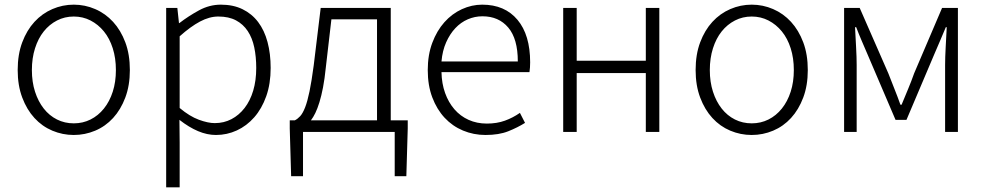

<svg xmlns="http://www.w3.org/2000/svg" viewBox="-20 -567 4235 825"><path d="M297 13Q249 13 205 -5.5Q161 -24 128 -60Q95 -96 75.5 -148Q56 -200 56 -266Q56 -333 75.5 -385Q95 -437 128 -473Q161 -509 205 -528Q249 -547 297 -547Q345 -547 389 -528Q433 -509 466 -473Q499 -437 518.5 -385Q538 -333 538 -266Q538 -200 518.5 -148Q499 -96 466 -60Q433 -24 389 -5.5Q345 13 297 13ZM297 -37Q336 -37 369 -53.5Q402 -70 426.5 -100.5Q451 -131 464.5 -173Q478 -215 478 -266Q478 -317 464.5 -359.5Q451 -402 426.5 -432Q402 -462 369 -479Q336 -496 297 -496Q258 -496 225 -479Q192 -462 168 -432Q144 -402 130.5 -359.5Q117 -317 117 -266Q117 -215 130.5 -173Q144 -131 168 -100.5Q192 -70 225 -53.5Q258 -37 297 -37Z M694 -533H742L749 -468H751Q790 -498 835 -522.5Q880 -547 929 -547Q982 -547 1022 -527.5Q1062 -508 1089 -472.5Q1116 -437 1129.5 -386.5Q1143 -336 1143 -275Q1143 -207 1124 -153.5Q1105 -100 1072.5 -63Q1040 -26 997.5 -6.5Q955 13 908 13Q870 13 831 -3.5Q792 -20 751 -52L752 46V238H694ZM903 -38Q942 -38 974.5 -55Q1007 -72 1031 -103Q1055 -134 1068 -177.5Q1081 -221 1081 -275Q1081 -323 1072.5 -363.5Q1064 -404 1044.5 -433.5Q1025 -463 994 -479.5Q963 -496 918 -496Q880 -496 839.5 -474.5Q799 -453 752 -411V-103Q795 -67 834.5 -52.5Q874 -38 903 -38Z M1380 -277Q1375 -228 1368 -191.5Q1361 -155 1352.5 -127.5Q1344 -100 1335 -81.5Q1326 -63 1316 -50H1600V-484H1404ZM1732 -50V-15L1726 190H1676V0H1282V190H1231L1225 -15V-50H1247Q1259 -56 1270 -68Q1281 -80 1291 -105.5Q1301 -131 1310 -174.5Q1319 -218 1328 -286L1358 -533H1659V-50Z M2066 13Q2015 13 1969.5 -6Q1924 -25 1890.5 -61Q1857 -97 1837.5 -148.5Q1818 -200 1818 -266Q1818 -331 1837.5 -383Q1857 -435 1889.5 -471.5Q1922 -508 1964.5 -527.5Q2007 -547 2052 -547Q2149 -547 2203.5 -482Q2258 -417 2258 -299Q2258 -276 2255 -257H1877Q1878 -208 1892.5 -167.5Q1907 -127 1932.5 -97.5Q1958 -68 1993.5 -52Q2029 -36 2072 -36Q2115 -36 2149.5 -48.5Q2184 -61 2214 -82L2236 -39Q2204 -19 2164 -3Q2124 13 2066 13ZM2205 -303Q2205 -400 2164 -448.5Q2123 -497 2053 -497Q2020 -497 1990 -484Q1960 -471 1936.5 -446Q1913 -421 1897 -385Q1881 -349 1877 -303Z M2400 -533H2458V-306H2755V-533H2813V0H2755V-253H2458V0H2400Z M3210 13Q3162 13 3118 -5.5Q3074 -24 3041 -60Q3008 -96 2988.5 -148Q2969 -200 2969 -266Q2969 -333 2988.5 -385Q3008 -437 3041 -473Q3074 -509 3118 -528Q3162 -547 3210 -547Q3258 -547 3302 -528Q3346 -509 3379 -473Q3412 -437 3431.5 -385Q3451 -333 3451 -266Q3451 -200 3431.5 -148Q3412 -96 3379 -60Q3346 -24 3302 -5.5Q3258 13 3210 13ZM3210 -37Q3249 -37 3282 -53.5Q3315 -70 3339.5 -100.5Q3364 -131 3377.5 -173Q3391 -215 3391 -266Q3391 -317 3377.5 -359.5Q3364 -402 3339.5 -432Q3315 -462 3282 -479Q3249 -496 3210 -496Q3171 -496 3138 -479Q3105 -462 3081 -432Q3057 -402 3043.5 -359.5Q3030 -317 3030 -266Q3030 -215 3043.5 -173Q3057 -131 3081 -100.5Q3105 -70 3138 -53.5Q3171 -37 3210 -37Z M3607 -533H3674L3797 -252Q3810 -218 3823.5 -184.5Q3837 -151 3849 -117H3854Q3868 -151 3882 -184.5Q3896 -218 3908 -252L4028 -533H4096V0H4041V-288Q4041 -320 4043.5 -365Q4046 -410 4048 -450H4044Q4032 -421 4019.5 -392Q4007 -363 3995 -335L3875 -52H3828L3707 -335Q3695 -363 3682.5 -392Q3670 -421 3659 -450H3654Q3656 -410 3658.5 -365Q3661 -320 3661 -288V0H3607Z"/></svg>

Font: SpoqaHanSansJP-Light
Style: Regular
Weight: 300
Designer: [Source Han Sans]
Ryoko NISHIZUKA  (kana & ideographs); Paul D. Hunt (Latin, Greek & Cyrillic); Wenlong ZHANG  (bopomofo
Foundry: Spoqa (http://bi.spoqa.com)
Version: Version 1.002.20150607